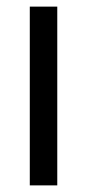

<svg xmlns="http://www.w3.org/2000/svg" viewBox="-20 -560 263 580"><path d="M153 -540V0H70V-540Z"/></svg>

Font: Pathway Extreme Condensed
Style: Regular
Weight: 400
Width: 3
Version: Version 1.001;gftools[0.9.26]